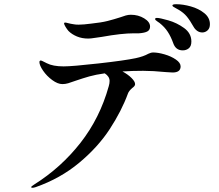

<svg xmlns="http://www.w3.org/2000/svg" viewBox="-20 -827 1040 911"><path d="M976 -712Q976 -693 965 -683Q954 -673 940 -673Q927 -673 916.5 -680Q906 -687 899 -699Q881 -731 866 -749Q851 -767 827 -781Q820 -785 813.5 -788.5Q807 -792 802.5 -795Q798 -798 798 -801Q798 -807 816 -807Q848 -807 885.5 -796.5Q923 -786 949.5 -764.5Q976 -743 976 -712ZM305 -680Q298 -688 291 -699.5Q284 -711 284 -716Q284 -720 289 -720Q293 -720 304 -717Q315 -714 329 -712Q338 -710 353 -710Q376 -710 413 -715Q461 -720 490.5 -727.5Q520 -735 551 -745Q564 -750 576.5 -753.5Q589 -757 601 -757Q636 -757 664 -740Q692 -723 692 -701Q692 -685 679.5 -678Q667 -671 640 -669H616Q557 -669 463 -652Q453 -651 431.5 -647.5Q410 -644 399 -644Q369 -644 345 -654Q321 -664 305 -680ZM888 -630Q888 -608 876 -598Q864 -588 847 -588Q814 -588 802 -622Q791 -653 776 -676Q761 -699 737 -718Q734 -720 727.5 -724.5Q721 -729 718.5 -731.5Q716 -734 716 -737Q716 -742 725 -742Q738 -742 778.5 -730.5Q819 -719 853.5 -694Q888 -669 888 -630ZM837 -512Q837 -483 799 -483L766 -485Q706 -491 659 -491Q609 -491 561 -488Q587 -474 604 -457Q621 -440 621 -428Q621 -423 617.5 -418.5Q614 -414 607 -409Q591 -395 587 -383Q557 -301 501 -215Q445 -129 355.5 -54.5Q266 20 149 61Q140 64 134 64Q128 64 128 61Q128 57 143 48Q270 -32 362 -149.5Q454 -267 496 -418Q500 -431 500 -443Q500 -464 477 -479Q434 -473 404 -464.5Q374 -456 339 -444Q317 -436 303.5 -432Q290 -428 276 -428Q254 -428 228 -447Q202 -466 184.5 -491.5Q167 -517 167 -533Q167 -536 169 -538Q171 -540 173 -540Q177 -540 186 -535Q195 -530 202 -527Q231 -512 282 -512Q323 -512 447.5 -526Q572 -540 624 -551Q661 -559 684 -572Q696 -578 707 -578Q730 -578 761 -569Q792 -560 814.5 -544.5Q837 -529 837 -512Z"/></svg>

Font: Shippori Mincho SemiBold
Style: Regular
Weight: 600
Designer: FONTDASU
Foundry: FONTDASU / Google Inc. / but / Adobe
Version: Version 3.110; ttfautohint (v1.8.3)